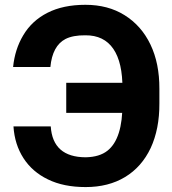

<svg xmlns="http://www.w3.org/2000/svg" viewBox="-20 -757 707 787"><path d="M251.5 -417.5H564.5V-294.4H251.5ZM35.2 -238.8H188Q196.3 -112.8 331.1 -112.3Q387.7 -113.3 420.4 -139.2Q482.9 -188.5 481.9 -333.5V-392.1Q482.9 -500.5 444.6 -556.6Q406.2 -612.8 330.1 -612.3Q279.3 -612.8 248.5 -597.2Q194.8 -569.3 186.5 -482.4H33.7Q41 -555.2 75.2 -612.3Q110.4 -671.9 174.6 -704.6Q238.8 -737.3 330.1 -737.3Q422.9 -737.3 490.7 -694.8Q559.6 -651.9 596.7 -574.5Q633.8 -497.1 633.3 -392.6V-333Q633.8 -228.5 597.7 -150.4Q561 -72.8 492.9 -31.5Q424.8 9.8 331.1 9.8Q240.7 9.8 176.8 -21.5Q112.8 -52.2 76.4 -108.4Q40 -164.6 35.2 -238.8Z"/></svg>

Font: Inter Tight Stencil
Style: Bold
Weight: 700
Designer: Rasmus Andersson
Foundry: rsms
Version: Version 3.004;Glyphs 3.1.2 (3151)